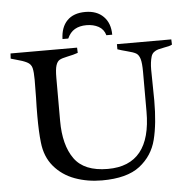

<svg xmlns="http://www.w3.org/2000/svg" viewBox="-56 -859 911 926"><g transform="rotate(-5 400.0 -396.0)"><path d="M337.4 -610.4Q317.4 -603 285.6 -596.7Q259.3 -591.3 247.8 -584.7Q236.3 -578.1 230.2 -559.3Q224.1 -540.5 224.1 -499.5V-291Q224.1 -173.3 271.7 -106.7Q319.3 -40 433.6 -40Q643.1 -40 643.1 -299.3V-491.2Q643.1 -534.7 637 -554.7Q630.9 -574.7 618.2 -582.3Q605.5 -589.8 575.7 -597.2Q547.4 -604.5 529.3 -610.8V-635.7H792.5L793.5 -610.4Q786.1 -606.4 777.6 -604.2Q769 -602.1 754.9 -599.6Q736.3 -596.2 725.1 -593Q713.9 -589.8 704.3 -582.3Q694.8 -574.7 690.9 -561.5Q683.1 -534.7 683.1 -499Q683.1 -475.6 684.1 -424.8Q685.1 -374 685.1 -348.6Q685.1 -237.3 665.8 -160.6Q646.5 -84 584.2 -35.6Q522 12.7 400.9 12.7Q330.6 12.7 270 -9.5Q209.5 -31.7 169.7 -78.6Q129.9 -125.5 122.6 -195.8Q116.7 -246.6 116.7 -324.2Q116.7 -369.1 118.2 -413.1Q119.1 -471.7 119.1 -500Q119.1 -536.1 114.3 -556.2Q109.4 -575.7 90.1 -585.4Q70.8 -595.2 38.1 -603.5Q22 -607.9 12.7 -610.8L14.2 -635.7H336.4ZM510.7 -683.1H482.4Q474.1 -712.4 449 -726.1Q423.8 -739.7 390.6 -739.7Q357.4 -739.7 334.2 -726.3Q311 -712.9 297.9 -683.1H270Q271.5 -740.2 302.5 -772Q333.5 -803.7 390.6 -803.7Q446.3 -803.7 478.5 -771.2Q510.7 -738.8 510.7 -683.1Z"/></g></svg>

Font: Radley
Style: Regular
Weight: 400
Designer: Vernon Adams
Foundry: Vernon Adams
Version: Version 1.003; ttfautohint (v1.6)